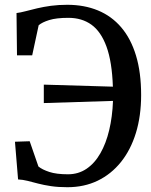

<svg xmlns="http://www.w3.org/2000/svg" viewBox="-20 -771 632 802"><path d="M261.5 11Q222.5 11 192.8 6.5Q163 2 139.2 -4.2Q115.5 -10.5 95.5 -15.5Q75.5 -20.5 55.5 -21.5L42.5 -179L104 -181L140.5 -75.5Q156.5 -62.5 186 -52.8Q215.5 -43 264 -43Q307.5 -43 341.5 -66Q375.5 -89 399.2 -130.5Q423 -172 436.2 -227.8Q449.5 -283.5 452 -349.5L163 -340.5V-417.5L451.5 -409Q448 -512.5 425 -575.8Q402 -639 362 -667.8Q322 -696.5 266 -696.5Q215 -696.5 185.5 -687.2Q156 -678 141.5 -665.5L114.5 -540H51L49 -716.5Q65.5 -718.5 87 -724.2Q108.5 -730 135 -736.2Q161.5 -742.5 193 -746.8Q224.5 -751 261 -751Q332 -751 389 -727.5Q446 -704 486.2 -657Q526.5 -610 548 -539.2Q569.5 -468.5 569.5 -374Q569.5 -287 547.8 -216Q526 -145 485.2 -94.2Q444.5 -43.5 388 -16.2Q331.5 11 261.5 11Z"/></svg>

Font: Merriweather 24pt SemiCondensed
Style: Regular
Weight: 400
Width: 4
Designer: Eben Sorkin
Foundry: Eben Sorkin
Version: Version 2.100